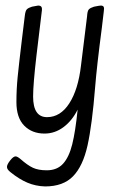

<svg xmlns="http://www.w3.org/2000/svg" viewBox="-20 -470 420 690"><path d="M148 142Q118 142 98.5 133Q79 124 53 101Q42 92 36 92Q28 92 17 106Q5 121 5 130Q5 139 18 149Q49 174 78.5 186.5Q108 199 142 200Q207 200 242.5 163.5Q278 127 294.5 53Q311 -21 322 -158Q328 -233 346 -370Q353 -426 353 -429Q355 -441 352.5 -445.5Q350 -450 342 -450Q338 -450 318 -446Q305 -442 299.5 -436.5Q294 -431 293 -412L271 -234Q261 -148 229 -98.5Q197 -49 149 -49Q99 -49 99 -123Q99 -167 111 -270Q123 -373 130 -428Q132 -440 129 -445Q126 -450 117 -450Q115 -450 95 -446Q82 -442 76.5 -436.5Q71 -431 69 -412L58 -322Q48 -239 43.5 -194Q39 -149 39 -103Q39 -47 67 -18.5Q95 10 140 10Q177 10 208 -13Q239 -36 259 -76Q251 3 239.5 49Q228 95 206.5 118.5Q185 142 148 142Z"/></svg>

Font: Farsan
Style: Regular
Weight: 400
Version: Version 1.001g;PS 1.001;hotconv 1.0.86;makeotf.lib2.5.63406 